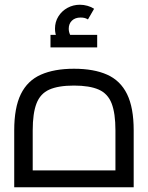

<svg xmlns="http://www.w3.org/2000/svg" viewBox="-20 -790 624 810"><path d="M40 0V-240Q40 -336 68 -393Q96 -450 152.5 -475Q209 -500 292 -500Q376 -500 432 -475Q488 -450 516 -393Q544 -336 544 -240V0ZM118 -37 77 -71H507L467 -37V-240Q467 -312 451 -353.5Q435 -395 396.5 -412Q358 -429 292 -429Q226 -429 188 -412Q150 -395 134 -353.5Q118 -312 118 -240ZM245 -590Q229 -610 220.5 -629Q212 -648 212 -669Q212 -698 226.5 -721Q241 -744 265 -757Q289 -770 317 -770Q333 -770 349 -765.5Q365 -761 377 -753L351 -708Q343 -713 335.5 -714.5Q328 -716 320 -716Q297 -716 283.5 -703Q270 -690 270 -669Q270 -656 275.5 -644Q281 -632 292 -618ZM193 -590V-643H390V-590Z"/></svg>

Font: Cairo Play
Style: Regular
Weight: 400
Designer: Mohamed Gaber, Accademia di Belle Arti di Urbino
Foundry: Kief Type Foundry, Accademia di Belle Arti di Urbino
Version: Version 3.119